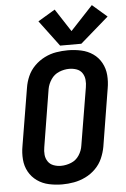

<svg xmlns="http://www.w3.org/2000/svg" viewBox="-64 -1030 709 1083"><g transform="rotate(-5 290.5 -488.5)"><path d="M244 8Q277 8 310.5 2Q344 -4 376 -19.5Q408 -35 433.5 -60.5Q459 -86 473 -118Q487 -150 493 -183L546 -508Q553 -547 550 -584.5Q547 -622 529.5 -654Q512 -686 482.5 -706.5Q453 -727 416 -735Q379 -743 341 -743Q308 -743 274.5 -737.5Q241 -732 209 -716Q177 -700 151.5 -674.5Q126 -649 112 -617Q98 -585 93 -552L39 -227Q32 -189 35 -151Q38 -113 55.5 -81.5Q73 -50 102.5 -29Q132 -8 169 0Q206 8 244 8ZM246 -97Q224 -97 204 -104.5Q184 -112 172.5 -129Q161 -146 159 -167Q157 -188 161 -210L214 -535Q219 -563 236.5 -589Q254 -615 282.5 -626.5Q311 -638 339 -638Q361 -638 381 -631Q401 -624 412.5 -607Q424 -590 426 -568.5Q428 -547 424 -525L370 -201Q366 -172 349 -146Q332 -120 303.5 -108.5Q275 -97 246 -97ZM300 -773H420L581 -913L498 -985L371 -849L287 -978L190 -920Z"/></g></svg>

Font: Iosevka Sparkle Oblique
Style: Bold
Weight: 700
Italic angle: -9°
Designer: Belleve Invis
Foundry: Belleve Invis
Version: Version 4.5.0; ttfautohint (v1.8.3)